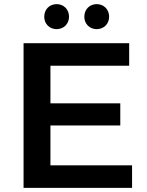

<svg xmlns="http://www.w3.org/2000/svg" viewBox="-20 -909 710 929"><path d="M254 -768C288 -768 314 -793 314 -828C314 -864 288 -889 254 -889C220 -889 194 -864 194 -828C194 -793 220 -768 254 -768ZM448 -768C482 -768 508 -793 508 -828C508 -864 482 -889 448 -889C414 -889 388 -864 388 -828C388 -793 414 -768 448 -768ZM224 -109V-302H562V-409H224V-591H605V-700H94V0H619V-109Z"/></svg>

Font: Montserrat Lite SemiBold
Style: Regular
Weight: 600
Designer: Julieta Ulanovsky
Foundry: Julieta Ulanovsky
Version: Version 7.200;PS 007.200;hotconv 1.0.88;makeotf.lib2.5.64775